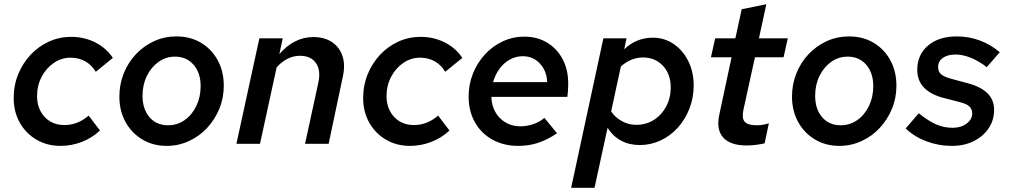

<svg xmlns="http://www.w3.org/2000/svg" viewBox="-20 -683 4795 912"><path d="M267 10Q204 10 153.5 -19.5Q103 -49 74 -100.5Q45 -152 45 -217Q45 -278 66.5 -330.5Q88 -383 125.5 -423Q163 -463 212.5 -485.5Q262 -508 318 -508Q380 -508 432.5 -481.5Q485 -455 516 -408L435 -342Q415 -375 384.5 -392Q354 -409 315 -409Q272 -409 235.5 -384Q199 -359 177.5 -317.5Q156 -276 156 -226Q156 -186 172.5 -155Q189 -124 218 -106.5Q247 -89 285 -89Q318 -89 347 -100.5Q376 -112 401 -134L455 -63Q416 -27 367.5 -8.5Q319 10 267 10Z M772 10Q707 10 656 -20.5Q605 -51 576 -104Q547 -157 547 -224Q547 -283 568 -335Q589 -387 626 -426Q663 -465 712 -487.5Q761 -510 818 -510Q884 -510 934.5 -480Q985 -450 1014 -397Q1043 -344 1043 -276Q1043 -217 1021.5 -165.5Q1000 -114 963 -74.5Q926 -35 876.5 -12.5Q827 10 772 10ZM778 -88Q822 -88 857 -112.5Q892 -137 912.5 -179.5Q933 -222 933 -274Q933 -337 899.5 -375.5Q866 -414 811 -414Q768 -414 733 -389Q698 -364 677.5 -322Q657 -280 657 -228Q657 -165 690 -126.5Q723 -88 778 -88Z M1103 0 1212 -501H1323L1307 -426Q1341 -466 1382 -486.5Q1423 -507 1468 -507Q1521 -507 1557 -483Q1593 -459 1607 -416Q1621 -373 1608 -317L1541 0H1429L1492 -290Q1505 -348 1481 -383Q1457 -418 1405 -418Q1374 -418 1346 -404Q1318 -390 1294 -363L1215 0Z M1927 10Q1864 10 1813.5 -19.5Q1763 -49 1734 -100.5Q1705 -152 1705 -217Q1705 -278 1726.5 -330.5Q1748 -383 1785.5 -423Q1823 -463 1872.5 -485.5Q1922 -508 1978 -508Q2040 -508 2092.5 -481.5Q2145 -455 2176 -408L2095 -342Q2075 -375 2044.5 -392Q2014 -409 1975 -409Q1932 -409 1895.5 -384Q1859 -359 1837.5 -317.5Q1816 -276 1816 -226Q1816 -186 1832.5 -155Q1849 -124 1878 -106.5Q1907 -89 1945 -89Q1978 -89 2007 -100.5Q2036 -112 2061 -134L2115 -63Q2076 -27 2027.5 -8.5Q1979 10 1927 10Z M2442 10Q2373 10 2319.5 -19.5Q2266 -49 2236 -102Q2206 -155 2206 -224Q2206 -282 2226.5 -333.5Q2247 -385 2283.5 -424.5Q2320 -464 2368 -486.5Q2416 -509 2470 -509Q2532 -509 2579 -480.5Q2626 -452 2652.5 -402Q2679 -352 2679 -286Q2679 -269 2678 -253.5Q2677 -238 2675 -223H2314Q2315 -183 2332.5 -151.5Q2350 -120 2381 -101.5Q2412 -83 2451 -83Q2483 -83 2513.5 -93.5Q2544 -104 2566 -123L2626 -50Q2580 -19 2536 -4.5Q2492 10 2442 10ZM2322 -293H2579Q2578 -329 2562.5 -356.5Q2547 -384 2522 -400Q2497 -416 2463 -416Q2431 -416 2402.5 -400.5Q2374 -385 2353.5 -357.5Q2333 -330 2322 -293Z M2693 209 2846 -501H2956L2945 -449Q3003 -504 3081 -504Q3136 -504 3180 -474Q3224 -444 3249.5 -392.5Q3275 -341 3275 -277Q3275 -219 3255 -167.5Q3235 -116 3200 -77Q3165 -38 3118 -16Q3071 6 3019 6Q2969 6 2930 -15Q2891 -36 2866 -76L2804 209ZM3035 -410Q2976 -410 2929 -367L2883 -154Q2901 -126 2933 -108Q2965 -90 3002 -90Q3049 -90 3086 -113.5Q3123 -137 3144.5 -177.5Q3166 -218 3166 -267Q3166 -331 3129 -370.5Q3092 -410 3035 -410Z M3527 8Q3449 8 3415 -30Q3381 -68 3397 -140L3455 -411H3357L3377 -501H3473L3503 -639L3620 -663L3585 -501H3722L3702 -411H3566L3511 -160Q3503 -121 3517.5 -104.5Q3532 -88 3575 -88Q3587 -88 3598 -89.5Q3609 -91 3632 -97L3612 -2Q3594 2 3571.5 5Q3549 8 3527 8Z M3967 10Q3902 10 3851 -20.5Q3800 -51 3771 -104Q3742 -157 3742 -224Q3742 -283 3763 -335Q3784 -387 3821 -426Q3858 -465 3907 -487.5Q3956 -510 4013 -510Q4079 -510 4129.5 -480Q4180 -450 4209 -397Q4238 -344 4238 -276Q4238 -217 4216.5 -165.5Q4195 -114 4158 -74.5Q4121 -35 4071.5 -12.5Q4022 10 3967 10ZM3973 -88Q4017 -88 4052 -112.5Q4087 -137 4107.5 -179.5Q4128 -222 4128 -274Q4128 -337 4094.5 -375.5Q4061 -414 4006 -414Q3963 -414 3928 -389Q3893 -364 3872.5 -322Q3852 -280 3852 -228Q3852 -165 3885 -126.5Q3918 -88 3973 -88Z M4502 10Q4438 10 4380 -12Q4322 -34 4282 -73L4344 -145Q4392 -107 4428 -91.5Q4464 -76 4505 -76Q4545 -76 4571.5 -96Q4598 -116 4598 -144Q4598 -165 4584.5 -177.5Q4571 -190 4539 -198L4454 -220Q4396 -237 4366.5 -269.5Q4337 -302 4337 -351Q4337 -423 4388 -466.5Q4439 -510 4525 -510Q4582 -510 4633.5 -491Q4685 -472 4729 -435L4667 -364Q4630 -393 4591.5 -408.5Q4553 -424 4519 -424Q4481 -424 4458.5 -408Q4436 -392 4436 -365Q4436 -344 4449 -331.5Q4462 -319 4494 -310L4579 -287Q4641 -270 4671.5 -239Q4702 -208 4702 -161Q4702 -112 4676 -73.5Q4650 -35 4605 -12.5Q4560 10 4502 10Z"/></svg>

Font: Red Hat Text SemiBold
Style: Italic
Weight: 600
Italic angle: -12°
Designer: Pentagram, MCKL
Foundry: Pentagram, MCKL
Version: Version 1.023